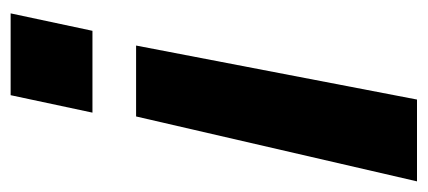

<svg xmlns="http://www.w3.org/2000/svg" viewBox="-278 -342 785 352"><g transform="rotate(-90 114.0 -165.5)"><path d="M116 -538H266L234 -388H84ZM77 -308H207L108 207H-42Z"/></g></svg>

Font: Plus Jakarta Display
Style: Bold Italic
Weight: 700
Italic angle: -12°
Designer: Gumpita Rahayu
Foundry: Tokotype Studio
Version: Version 1.000;hotconv 1.0.109;makeotfexe 2.5.65596